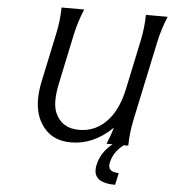

<svg xmlns="http://www.w3.org/2000/svg" viewBox="-62 -793 959 1074"><g transform="rotate(5 417.5 -256.0)"><path d="M678.7 0H653.3Q597.7 41.5 584.5 103Q582.5 111.3 582.5 118.2Q582.5 157.2 639.2 157.2L624.5 224.6Q508.3 224.6 508.3 149.4Q508.3 137.2 511.2 123.5Q526.4 51.8 590.3 0H556.6Q577.1 -47.4 589.8 -93.3Q484.9 9.8 356.9 9.8Q242.7 9.8 188 -80.1Q153.3 -136.2 153.3 -216.3Q153.3 -262.2 164.6 -315.4L223.1 -590.8Q238.8 -664.1 239.7 -737.3H366.7Q335.9 -662.6 320.8 -590.8L262.7 -316.4Q250.5 -259.3 250.5 -217.3Q250.5 -175.8 262.2 -148.4Q297.9 -64 397 -64Q493.7 -64 560.1 -140.6Q614.7 -203.1 638.7 -316.4L696.8 -590.8Q712.4 -664.6 713.4 -737.3H835.4Q804.7 -662.6 789.6 -590.8L695.3 -146.5Q679.7 -72.8 678.7 0Z"/></g></svg>

Font: Classica
Style: Book Oblique
Weight: 400
Italic angle: -12°
Designer: Wojciech Kalinowski "wmk69" (wmk69@o2.pl)
Foundry: Wojciech Kalinowski "wmk69" (wmk69@o2.pl)
Version: Version 2.1.1; 2021-05-14